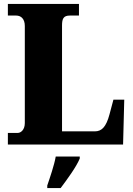

<svg xmlns="http://www.w3.org/2000/svg" viewBox="-20 -734 676 975"><path d="M20 0H605L611 -228H556L536 -153C519 -89 496 -67 462 -67H295V-604C295 -639 302 -655 335 -655H381V-714H20V-655H62C86 -655 106 -639 106 -602V-109C106 -75 86 -59 70 -59H20ZM220 208V221H288C321 177 368 113 385 71V61H263C256 103 233 170 220 208Z"/></svg>

Font: Noto Serif Bengali SemiCondensed Black
Style: Regular
Weight: 900
Width: 4
Designer: Juan Bruce, Universal Thirst, Indian Type Foundry and the Monotype Design Team.
Foundry: Monotype Imaging Inc.
Version: Version 2.003